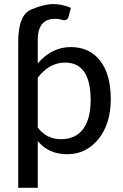

<svg xmlns="http://www.w3.org/2000/svg" viewBox="-20 -745 602 936"><path d="M421.9 -257.3Q421.9 -439.9 297.4 -439.9Q220.2 -439.9 164.1 -366.2V-123.5Q207 -66.4 277.3 -66.4Q347.7 -66.4 384.8 -115.5Q421.9 -164.6 421.9 -257.3ZM164.1 -436Q232.9 -515.6 324.7 -515.6Q416 -515.6 468 -449.2Q520 -382.8 520 -262.2Q520 -141.6 460.2 -67.4Q400.4 6.8 308.1 6.8Q215.8 6.8 164.1 -57.6V170.4H68.8V-540Q68.8 -672.4 132.1 -698.7Q195.3 -725.1 238.8 -725.1Q282.2 -725.1 325.7 -707L314.9 -665.5Q310.5 -646.5 293.5 -646.5Q287.1 -646.5 276.9 -649.9Q266.6 -653.3 248 -653.3Q164.1 -653.3 164.1 -550.3Z"/></svg>

Font: Lato-Medium
Style: Regular
Weight: 500
Designer: Lukasz Dziedzic
Foundry: tyPoland Lukasz Dziedzic
Version: Version 2.006; 2014-01-15